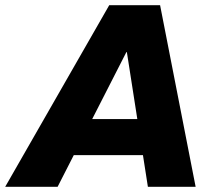

<svg xmlns="http://www.w3.org/2000/svg" viewBox="-58 -720 836 740"><path d="M-38 0 363 -700H559L696 0H512L431 -519H429L164 0ZM178 -122 206 -261H555L527 -122Z"/></svg>

Font: REM
Style: Bold Italic
Weight: 700
Italic angle: -11°
Designer: Octavio Pardo
Foundry: Ashler Design
Version: Version 1.005;gftools[0.9.28]